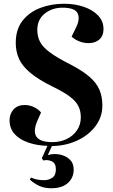

<svg xmlns="http://www.w3.org/2000/svg" viewBox="-20 -765 601 1024"><path d="M253 239Q219 239 192 227.5Q165 216 139 193L145 182Q167 191 183 193.5Q199 196 216 196Q238 196 258 183.5Q278 171 278 138Q278 105 255.5 95Q233 85 211 91L203 79L233 13Q176 11 130 -5Q84 -21 57.5 -50.5Q31 -80 31 -124Q31 -157 52 -181Q73 -205 112 -205Q137 -205 160.5 -194Q184 -183 199 -165L182 -127Q127 -7 259 -7Q301 -7 335.5 -23.5Q370 -40 390.5 -70Q411 -100 411 -139Q411 -173 398 -199Q385 -225 353.5 -249Q322 -273 265 -301Q187 -339 143 -375.5Q99 -412 81.5 -451Q64 -490 64 -536Q64 -609 100.5 -655Q137 -701 195.5 -723Q254 -745 321 -745Q380 -745 427.5 -728.5Q475 -712 503.5 -682Q532 -652 532 -610Q532 -574 510 -554.5Q488 -535 452 -535Q426 -535 401.5 -545Q377 -555 362 -570L385 -617Q408 -662 394.5 -693Q381 -724 313 -724Q258 -724 218.5 -692.5Q179 -661 179 -605Q179 -570 193.5 -542Q208 -514 245.5 -486Q283 -458 354 -422Q418 -389 456 -356.5Q494 -324 510 -287Q526 -250 526 -202Q526 -141 489 -92Q452 -43 390.5 -15Q329 13 257 14L235 62Q266 53 298 59Q330 65 351.5 85Q373 105 373 139Q373 183 342 211Q311 239 253 239Z"/></svg>

Font: Literata 72pt
Style: Bold Italic
Weight: 700
Italic angle: -2°
Designer: Latin by Veronika Burian and Jose Scaglione. Greek by Irene Vlachou. Cyrillic by Vera Evstafieva
Foundry: TypeTogether
Version: Version 3.002